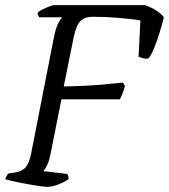

<svg xmlns="http://www.w3.org/2000/svg" viewBox="-28 -724 655 744"><path d="M154 0Q148 0 132.5 -2Q117 -4 96.5 -7.5Q76 -11 55 -15Q34 -19 17 -23Q0 -27 -8 -30Q-6 -35 -2.5 -42Q1 -49 5 -52L33 -56Q51 -60 62.5 -67.5Q74 -75 82 -93.5Q90 -112 96 -146L181 -580Q188 -616 198 -634.5Q208 -653 213 -657H124Q121 -661 119.5 -665.5Q118 -670 118 -675Q124 -681 137 -687.5Q150 -694 163 -699Q176 -704 182 -704H534Q555 -697 575.5 -684.5Q596 -672 607 -657Q599 -625 589 -593Q579 -561 568.5 -536Q558 -511 548 -498Q536 -495 524.5 -498.5Q513 -502 509 -504L516 -645Q487 -650 435 -654.5Q383 -659 333 -659Q307 -659 292.5 -649.5Q278 -640 270.5 -622.5Q263 -605 258 -582L219 -389Q267 -390 307.5 -392Q348 -394 383 -397.5Q418 -401 448 -404L456 -391Q452 -375 447 -362Q442 -349 436 -339H210L167 -123Q162 -99 154 -83Q146 -67 140 -61L232 -50Q234 -48 236 -42Q238 -36 238 -30Q219 -17 196 -8.5Q173 0 154 0Z"/></svg>

Font: Texturina 12pt ExtraLight
Style: Italic
Weight: 250
Italic angle: -11°
Designer: Guillermo Torres Carreño
Foundry: Omnibus-Type
Version: Version 1.002